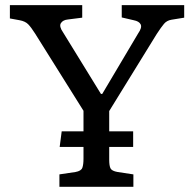

<svg xmlns="http://www.w3.org/2000/svg" viewBox="-20 -720 748 740"><path d="M209 0V-47.9L271 -57.1Q293 -61 297.4 -73.5Q301.8 -85.9 301.8 -107.9V-153.8H210L217.8 -213.9H301.8V-293L115.2 -590.8Q100.1 -614.7 88.6 -626.5Q77.1 -638.2 55.2 -642.1L18.1 -648.9V-700.2H296.9V-651.9L242.2 -645Q222.2 -643.1 214.6 -630.6Q207 -618.2 223.1 -595.2L369.1 -357.9H374L512.2 -590.8Q528.3 -613.8 522.2 -626Q516.1 -638.2 495.1 -642.1L449.2 -652.8V-700.2H689.9V-651.9L641.1 -644Q623 -641.1 612.1 -628.2Q601.1 -615.2 584 -588.9L400.9 -292V-213.9H493.2V-153.8H400.9V-104Q400.9 -81.1 406 -71Q411.1 -61 433.1 -57.1L494.1 -47.9V0Z"/></svg>

Font: Literata
Style: Regular
Weight: 400
Designer: Latin by Veronika Burian and Jose Scaglione. Greek by Irene Vlachou. Cyrillic by Vera Evstafieva.
Foundry: TypeTogether
Version: Version 3.002